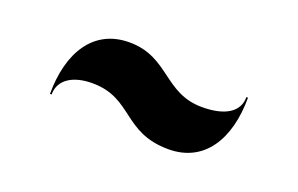

<svg xmlns="http://www.w3.org/2000/svg" viewBox="-44 -676 775 500"><g transform="rotate(20 344.0 -426.5)"><path d="M194.5 -407C307 -407 312 -313 439 -313C538 -313 588 -395 588 -510H583.5C583.5 -468 546 -446 483.5 -446C378 -446 359 -540 249 -540C150 -540 100 -458 100 -343H104.5C104.5 -385 142 -407 194.5 -407Z"/></g></svg>

Font: Bodoni* 36pt Fatface
Style: Regular
Weight: 900
Version: Version 2.3